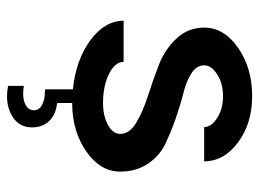

<svg xmlns="http://www.w3.org/2000/svg" viewBox="-118 -438 755 560"><g transform="rotate(90 260.0 -157.5)"><path d="M351 127Q351 162 324 181Q297 200 261 200Q245 200 230 197V151Q242 153 254 153Q273 153 287 145Q301 137 301 121Q301 106 285.5 98Q270 90 255 90L240 89V8Q154 -1 97 -43Q40 -85 40 -140H160Q160 -115 195 -97.5Q230 -80 280 -80Q318 -80 344 -94.5Q370 -109 370 -130Q370 -157 338 -176.5Q306 -196 260.5 -210.5Q215 -225 169.5 -242.5Q124 -260 92 -294Q60 -328 60 -375Q60 -433 119 -474Q178 -515 260 -515Q339 -515 394.5 -474Q450 -433 450 -375H350Q350 -396 323.5 -413Q297 -430 260 -430Q223 -430 196.5 -413Q170 -396 170 -375Q170 -353 193 -338Q216 -323 250.5 -314.5Q285 -306 325 -292Q365 -278 399.5 -261.5Q434 -245 457 -211Q480 -177 480 -130Q480 -72 421 -31Q362 10 280 10V54Q312 57 331.5 76Q351 95 351 127Z"/></g></svg>

Font: Laverick
Style: Regular
Weight: 400
Designer: Daniel Pimley
Foundry: Daniel Pimley
Version: Version 1.000;PS 001.001;hotconv 1.0.56